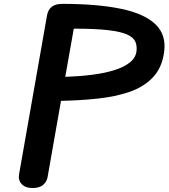

<svg xmlns="http://www.w3.org/2000/svg" viewBox="-20 -948 850 968"><path d="M143 0Q108 0 89.5 -19.8Q71 -39.5 76 -68.5L217 -870Q222.5 -900.5 242 -914.5Q261.5 -928.5 293.5 -928.5Q468.5 -928.5 587.2 -904.2Q706 -880 762.8 -826.5Q819.5 -773 807.5 -685.5Q796.5 -605.5 750.2 -557.2Q704 -509 632 -484.5Q560 -460 471.5 -450.8Q383 -441.5 287.5 -439.5L220 -55.5Q216 -32 197.8 -16Q179.5 0 143 0ZM309 -560.5Q380.5 -563 444 -571Q507.5 -579 557 -594.5Q606.5 -610 636 -634.2Q665.5 -658.5 668.5 -693Q671 -718.5 661.8 -739Q652.5 -759.5 620.8 -774Q589 -788.5 524.5 -796Q460 -803.5 352 -803.5Z"/></svg>

Font: Edu AU VIC WA NT Pre
Style: Bold
Weight: 700
Designer: Tina and Corey Anderson, Eben Sorkin, Mirko Velimirovic
Foundry: Google for Education
Version: Version 1.001